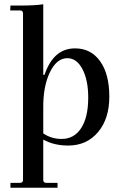

<svg xmlns="http://www.w3.org/2000/svg" viewBox="-20 -671 567 901"><path d="M29 210V187H74Q88 187 88 173V-608Q88 -622 74 -622H28L29 -645H79Q145 -645 183 -651V-320H189Q231 -444 332 -444Q407 -444 450 -383.5Q493 -323 493 -217Q493 -114 440 -51Q387 12 300 12Q233 12 183 -16V173Q183 187 197 187H250V210ZM269 -19Q328 -19 361 -70Q394 -121 394 -213Q394 -295 367 -346.5Q340 -398 296 -398Q246 -398 214 -331.5Q182 -265 183 -165V-45Q221 -19 269 -19Z"/></svg>

Font: Arapey
Style: Regular
Weight: 400
Designer: Eduardo Rodriguez Tunni
Foundry: Eduardo Rodriguez Tunni
Version: Version 4.000